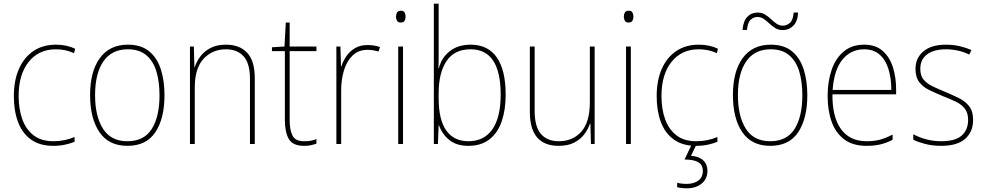

<svg xmlns="http://www.w3.org/2000/svg" viewBox="-20 -780 5333 1040"><path d="M269 10Q195 10 147.5 -24.5Q100 -59 77.5 -119.5Q55 -180 55 -259Q55 -344 82.5 -406.5Q110 -469 161 -503.5Q212 -538 283 -538Q341 -538 387 -516L381 -492Q357 -503 332.5 -508Q308 -513 283 -513Q190 -513 135.5 -445Q81 -377 81 -260Q81 -190 100.5 -135Q120 -80 161.5 -47.5Q203 -15 270 -15Q300 -15 329.5 -21Q359 -27 384 -38V-12Q363 -3 333 3.5Q303 10 269 10Z M871 -264Q871 -139 822 -64.5Q773 10 670 10Q569 10 518.5 -64.5Q468 -139 468 -265Q468 -393 521 -465.5Q574 -538 673 -538Q744 -538 787.5 -502.5Q831 -467 851 -405Q871 -343 871 -264ZM495 -265Q495 -150 538 -82.5Q581 -15 670 -15Q760 -15 802 -81.5Q844 -148 844 -264Q844 -336 827.5 -392Q811 -448 773 -480.5Q735 -513 673 -513Q585 -513 540 -447.5Q495 -382 495 -265Z M1204 -538Q1278 -538 1319 -494Q1360 -450 1360 -357V0H1334V-352Q1334 -437 1299.5 -475Q1265 -513 1204 -513Q1131 -513 1083 -462Q1035 -411 1035 -305V0H1009V-528H1030L1033 -416H1035Q1044 -446 1065 -474Q1086 -502 1120 -520Q1154 -538 1204 -538Z M1627 -15Q1648 -15 1664.5 -18Q1681 -21 1694 -27V-2Q1680 3 1664.5 6.5Q1649 10 1627 10Q1566 10 1544.5 -27Q1523 -64 1523 -130V-503H1453V-524L1521 -528L1528 -658H1549V-528H1694V-503H1549V-130Q1549 -74 1565 -44.5Q1581 -15 1627 -15Z M1970 -536Q2008 -536 2038 -525L2031 -501Q2017 -505 2002.5 -507.5Q1988 -510 1970 -510Q1922 -510 1890.5 -480Q1859 -450 1843.5 -400Q1828 -350 1828 -290V0H1802V-528H1824L1827 -420H1829Q1838 -449 1856 -475.5Q1874 -502 1902.5 -519Q1931 -536 1970 -536Z M2151 -722Q2167 -722 2172 -712Q2177 -702 2177 -690Q2177 -677 2171.5 -667.5Q2166 -658 2150 -658Q2136 -658 2130.5 -667.5Q2125 -677 2125 -690Q2125 -702 2130.5 -712Q2136 -722 2151 -722ZM2163 -528V0H2137V-528Z M2356 -509Q2356 -488 2356 -459.5Q2356 -431 2355 -410H2357Q2371 -467 2416 -502.5Q2461 -538 2529 -538Q2623 -538 2671 -469Q2719 -400 2719 -267Q2719 -185 2697.5 -122.5Q2676 -60 2631 -25Q2586 10 2517 10Q2453 10 2414 -21.5Q2375 -53 2358 -101H2356L2352 0H2330V-760H2356ZM2529 -513Q2441 -513 2398.5 -449Q2356 -385 2356 -274V-248Q2356 -131 2397.5 -73Q2439 -15 2517 -15Q2602 -15 2647 -79.5Q2692 -144 2692 -267Q2692 -513 2529 -513Z M3201 -528V0H3181L3178 -111H3176Q3166 -81 3145.5 -53.5Q3125 -26 3091 -8Q3057 10 3006 10Q2850 10 2850 -174V-528H2876V-179Q2876 -94 2910 -54.5Q2944 -15 3007 -15Q3082 -15 3128.5 -66.5Q3175 -118 3175 -227V-528Z M3385 -722Q3401 -722 3406 -712Q3411 -702 3411 -690Q3411 -677 3405.5 -667.5Q3400 -658 3384 -658Q3370 -658 3364.5 -667.5Q3359 -677 3359 -690Q3359 -702 3364.5 -712Q3370 -722 3385 -722ZM3397 -528V0H3371V-528Z M3751 10Q3677 10 3629.5 -24.5Q3582 -59 3559.5 -119.5Q3537 -180 3537 -259Q3537 -344 3564.5 -406.5Q3592 -469 3643 -503.5Q3694 -538 3765 -538Q3823 -538 3869 -516L3863 -492Q3839 -503 3814.5 -508Q3790 -513 3765 -513Q3672 -513 3617.5 -445Q3563 -377 3563 -260Q3563 -190 3582.5 -135Q3602 -80 3643.5 -47.5Q3685 -15 3752 -15Q3782 -15 3811.5 -21Q3841 -27 3866 -38V-12Q3845 -3 3815 3.5Q3785 10 3751 10ZM3812 145Q3812 188 3781 214Q3750 240 3701 240Q3670 240 3648 234V210Q3669 216 3701 216Q3738 216 3762.5 198Q3787 180 3787 146Q3787 113 3762 98.5Q3737 84 3688 84L3728 0H3754L3723 64Q3766 67 3789 88.5Q3812 110 3812 145Z M4353 -264Q4353 -139 4304 -64.5Q4255 10 4152 10Q4051 10 4000.5 -64.5Q3950 -139 3950 -265Q3950 -393 4003 -465.5Q4056 -538 4155 -538Q4226 -538 4269.5 -502.5Q4313 -467 4333 -405Q4353 -343 4353 -264ZM3977 -265Q3977 -150 4020 -82.5Q4063 -15 4152 -15Q4242 -15 4284 -81.5Q4326 -148 4326 -264Q4326 -336 4309.5 -392Q4293 -448 4255 -480.5Q4217 -513 4155 -513Q4067 -513 4022 -447.5Q3977 -382 3977 -265ZM4002 -618Q4006 -666 4028 -689Q4050 -712 4084 -712Q4107 -712 4124.5 -701Q4142 -690 4156.5 -676Q4171 -662 4186.5 -651.5Q4202 -641 4221 -641Q4242 -641 4259 -656.5Q4276 -672 4279 -712H4303Q4301 -665 4277.5 -641Q4254 -617 4220 -617Q4196 -617 4179 -628Q4162 -639 4147 -653Q4132 -667 4117 -677.5Q4102 -688 4082 -688Q4063 -688 4046.5 -673.5Q4030 -659 4026 -618Z M4661 -538Q4723 -538 4761 -504.5Q4799 -471 4816.5 -416Q4834 -361 4834 -295V-269H4489Q4488 -146 4535.5 -80.5Q4583 -15 4674 -15Q4714 -15 4745 -23Q4776 -31 4815 -51V-23Q4783 -6 4749.5 2Q4716 10 4674 10Q4600 10 4553.5 -24.5Q4507 -59 4485 -120Q4463 -181 4463 -261Q4463 -338 4484.5 -401Q4506 -464 4550 -501Q4594 -538 4661 -538ZM4661 -513Q4589 -513 4543.5 -457.5Q4498 -402 4490 -293H4808Q4808 -356 4792.5 -406Q4777 -456 4744.5 -484.5Q4712 -513 4661 -513Z M5251 -130Q5251 -66 5208 -28Q5165 10 5078 10Q5030 10 4990.5 -0.5Q4951 -11 4927 -23V-53Q4960 -35 4998.5 -25Q5037 -15 5078 -15Q5155 -15 5189.5 -46Q5224 -77 5224 -131Q5224 -168 5206.5 -191Q5189 -214 5158 -229Q5127 -244 5088 -259Q5047 -276 5013 -292.5Q4979 -309 4959 -335.5Q4939 -362 4939 -407Q4939 -466 4982 -502Q5025 -538 5104 -538Q5144 -538 5179.5 -529.5Q5215 -521 5242 -509L5230 -484Q5207 -497 5172.5 -505Q5138 -513 5104 -513Q5040 -513 5002.5 -486Q4965 -459 4965 -407Q4965 -370 4982.5 -349Q5000 -328 5029.5 -313.5Q5059 -299 5096 -284Q5136 -267 5171.5 -250Q5207 -233 5229 -205.5Q5251 -178 5251 -130Z"/></svg>

Font: Noto Sans SemiCondensed Thin
Style: Regular
Weight: 100
Width: 4
Designer: Monotype Design Team
Foundry: Monotype Imaging Inc.
Version: Version 2.013; ttfautohint (v1.8.4.7-5d5b)